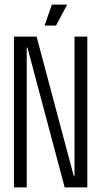

<svg xmlns="http://www.w3.org/2000/svg" viewBox="-20 -820 443 840"><path d="M41 0V-660H140L303 -49H306V-660H362V0H263L100 -612H97V0ZM225 -708H175L207 -800H274Z"/></svg>

Font: Bricolage Grotesque 96pt Condensed ExtraLight
Style: Regular
Weight: 200
Width: 3
Designer: Mathieu Triay
Foundry: Atelier Triay
Version: Version 1.001; ttfautohint (v1.8.4.7-5d5b);gftools[0.9.33.de